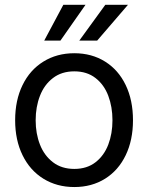

<svg xmlns="http://www.w3.org/2000/svg" viewBox="-20 -755 607 786"><path d="M42 -262.7Q42 -344.7 72.3 -406.7Q102.5 -468.8 157.7 -502.9Q212.9 -537.1 284.2 -537.1Q355.5 -537.1 410.2 -502.9Q464.8 -468.8 494.6 -406.7Q524.4 -344.7 524.4 -262.7Q524.4 -181.6 494.6 -119.6Q464.8 -57.6 410.2 -23.4Q355.5 10.7 284.2 10.7Q212.9 10.7 157.7 -23.4Q102.5 -57.6 72.3 -119.6Q42 -181.6 42 -262.7ZM440.4 -262.7Q440.4 -317.4 423.3 -362.8Q406.2 -408.2 371.1 -435.5Q335.9 -462.9 284.2 -462.9Q232.4 -462.9 196.8 -435.5Q161.1 -408.2 143.6 -362.8Q126 -317.4 126 -262.7Q126 -208 143.6 -163.1Q161.1 -118.2 196.8 -90.8Q232.4 -63.5 284.2 -63.5Q335.9 -63.5 371.1 -90.8Q406.2 -118.2 423.3 -163.1Q440.4 -208 440.4 -262.7ZM411.1 -735.4H503.9L377.9 -588.9H304.7ZM239.3 -735.4H330.1L227.5 -588.9H161.1Z"/></svg>

Font: Pretendard Std Variable
Style: Regular
Weight: 400
Designer: Base glyphs from Inter by Rasmus Andersson; Hangeul glyphs from Noto Sans CJK(Source Han Sans) by Jang Soo-young and Kan
Foundry: Kil Hyung-jin
Version: Version 1.309;Glyphs 3.2 (3225)